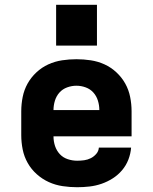

<svg xmlns="http://www.w3.org/2000/svg" viewBox="-20 -776 640 804"><path d="M303 8Q273 8 242.5 3.5Q212 -1 184.5 -13.5Q157 -26 134 -46.5Q111 -67 96 -93.5Q81 -120 75 -150Q69 -180 69 -210V-310Q69 -340 75 -370Q81 -400 95.5 -426Q110 -452 132.5 -473Q155 -494 182.5 -506.5Q210 -519 240 -523.5Q270 -528 300 -528Q330 -528 360 -523.5Q390 -519 417.5 -506.5Q445 -494 467.5 -473Q490 -452 504.5 -426Q519 -400 525 -370Q531 -340 531 -310V-205H204Q204 -184 210.5 -164.5Q217 -145 230.5 -130.5Q244 -116 263.5 -109.5Q283 -103 303 -103Q318 -103 332.5 -105Q347 -107 360 -113.5Q373 -120 383 -131.5Q393 -143 394 -158H529Q527 -132 517.5 -107.5Q508 -83 491 -63Q474 -43 452 -29Q430 -15 405.5 -6.5Q381 2 355 5Q329 8 303 8ZM204 -315H396Q396 -335 390 -354.5Q384 -374 371 -388.5Q358 -403 339 -410Q320 -417 300 -417Q280 -417 261 -410Q242 -403 229 -388.5Q216 -374 210 -354.5Q204 -335 204 -315ZM215 -585V-756H386V-585Z"/></svg>

Font: Iosevka SS04 Heavy Extended
Style: Regular
Weight: 900
Width: 7
Monospace: yes
Designer: Belleve Invis
Foundry: Belleve Invis
Version: Version 19.0.0; ttfautohint (v1.8.4)